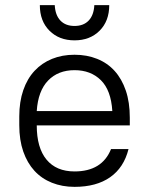

<svg xmlns="http://www.w3.org/2000/svg" viewBox="-20 -720 580 747"><path d="M270 7Q222 7 182 -9Q142 -25 114 -55.5Q86 -86 70.5 -130.5Q55 -175 55 -233V-267Q55 -324 70.5 -369Q86 -414 114.5 -444.5Q143 -475 182.5 -491Q222 -507 270 -507Q318 -507 358 -491Q398 -475 426 -444Q454 -413 469.5 -367.5Q485 -322 485 -262V-232H123Q123 -145 161 -99Q199 -53 270 -53Q377 -53 412 -140H480Q462 -68 408.5 -30.5Q355 7 270 7ZM270 -447Q206 -447 167 -406.5Q128 -366 123 -288H417Q412 -369 372.5 -408Q333 -447 270 -447ZM270 -563Q210 -563 172.5 -600.5Q135 -638 135 -700H193Q195 -661 215 -640Q235 -619 270 -619Q305 -619 325 -640Q345 -661 347 -700H405Q405 -638 367.5 -600.5Q330 -563 270 -563Z"/></svg>

Font: PT Root UI
Style: Regular
Weight: 400
Designer: Vitaly Kuzmin
Foundry: ParaType Ltd.
Version: Version 2.001G